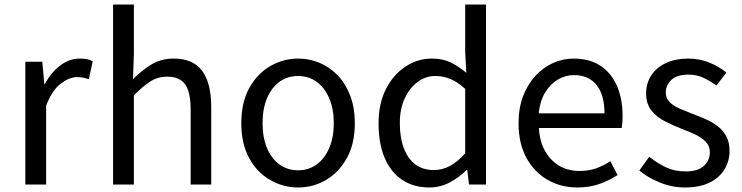

<svg xmlns="http://www.w3.org/2000/svg" viewBox="-20 -816 3283 849"><path d="M92 0V-543H167L176 -444H178Q206 -496 246.5 -526.5Q287 -557 332 -557Q351 -557 364.5 -554.5Q378 -552 390 -545L373 -466Q359 -470 348 -472.5Q337 -475 320 -475Q287 -475 249 -446.5Q211 -418 184 -349V0Z M480 0V-796H572V-578L568 -466Q606 -504 649 -530.5Q692 -557 748 -557Q834 -557 874 -502.5Q914 -448 914 -344V0H823V-332Q823 -409 798.5 -443Q774 -477 720 -477Q678 -477 645 -456Q612 -435 572 -394V0Z M1298 13Q1232 13 1174 -20.5Q1116 -54 1081.5 -117.5Q1047 -181 1047 -271Q1047 -362 1081.5 -425.5Q1116 -489 1174 -523Q1232 -557 1298 -557Q1348 -557 1393.5 -538Q1439 -519 1474 -482Q1509 -445 1529 -392Q1549 -339 1549 -271Q1549 -181 1514 -117.5Q1479 -54 1422 -20.5Q1365 13 1298 13ZM1298 -63Q1345 -63 1380.5 -89Q1416 -115 1436 -162Q1456 -209 1456 -271Q1456 -334 1436 -381Q1416 -428 1380.5 -454Q1345 -480 1298 -480Q1251 -480 1215.5 -454Q1180 -428 1160.5 -381Q1141 -334 1141 -271Q1141 -209 1160.5 -162Q1180 -115 1215.5 -89Q1251 -63 1298 -63Z M1878 13Q1810 13 1759.5 -20Q1709 -53 1681.5 -116.5Q1654 -180 1654 -271Q1654 -359 1687 -423Q1720 -487 1773.5 -522Q1827 -557 1889 -557Q1937 -557 1971.5 -540.5Q2006 -524 2042 -494L2037 -587V-796H2129V0H2054L2046 -64H2043Q2011 -32 1969 -9.5Q1927 13 1878 13ZM1898 -64Q1936 -64 1970 -82.5Q2004 -101 2037 -138V-423Q2003 -454 1971 -467Q1939 -480 1905 -480Q1862 -480 1826.5 -453.5Q1791 -427 1769.5 -380.5Q1748 -334 1748 -272Q1748 -207 1766 -160Q1784 -113 1817.5 -88.5Q1851 -64 1898 -64Z M2533 13Q2460 13 2401 -21Q2342 -55 2307.5 -118.5Q2273 -182 2273 -271Q2273 -338 2293 -390.5Q2313 -443 2347.5 -480.5Q2382 -518 2426 -537.5Q2470 -557 2516 -557Q2586 -557 2634 -526Q2682 -495 2707.5 -437.5Q2733 -380 2733 -302Q2733 -287 2732 -274Q2731 -261 2729 -250H2363Q2366 -192 2389.5 -149.5Q2413 -107 2452 -83.5Q2491 -60 2543 -60Q2583 -60 2615.5 -71.5Q2648 -83 2679 -103L2711 -42Q2676 -19 2632 -3Q2588 13 2533 13ZM2362 -315H2653Q2653 -397 2617.5 -440.5Q2582 -484 2518 -484Q2480 -484 2446.5 -464Q2413 -444 2390.5 -407Q2368 -370 2362 -315Z M3009 13Q2952 13 2898.5 -8.5Q2845 -30 2807 -62L2851 -123Q2887 -94 2925 -76Q2963 -58 3012 -58Q3066 -58 3092.5 -82.5Q3119 -107 3119 -143Q3119 -171 3100.5 -189.5Q3082 -208 3053.5 -221.5Q3025 -235 2995 -246Q2957 -261 2920.5 -279.5Q2884 -298 2860.5 -327.5Q2837 -357 2837 -403Q2837 -447 2859 -481.5Q2881 -516 2923 -536.5Q2965 -557 3024 -557Q3074 -557 3117.5 -539Q3161 -521 3192 -495L3148 -438Q3120 -458 3090.5 -472Q3061 -486 3025 -486Q2973 -486 2948.5 -462.5Q2924 -439 2924 -407Q2924 -382 2940.5 -365Q2957 -348 2984 -336.5Q3011 -325 3041 -313Q3071 -302 3100.5 -289Q3130 -276 3153.5 -258Q3177 -240 3191.5 -213.5Q3206 -187 3206 -148Q3206 -104 3183.5 -67Q3161 -30 3117.5 -8.5Q3074 13 3009 13Z"/></svg>

Font: Noto Sans TC
Style: Regular
Weight: 400
Designer: Ryoko NISHIZUKA  (kana, bopomofo & ideographs); Paul D. Hunt (Latin, Greek & Cyrillic); Sandoll Communications , Soo-you
Foundry: Adobe
Version: Version 2.004-H2;hotconv 1.0.118;makeotfexe 2.5.65603